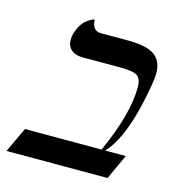

<svg xmlns="http://www.w3.org/2000/svg" viewBox="-138 -659 696 741"><g transform="rotate(15 210.5 -289.0)"><path d="M293.9 -533.2Q371.6 -533.2 402.8 -510Q434.1 -486.8 434.1 -438Q434.1 -403.8 411.1 -301.8Q377 -159.7 320.8 -100.1H402.8L356.9 0H-46.9L0 -100.1H306.2Q378.9 -262.2 378.9 -366.2Q378.9 -403.8 361.1 -414.3Q343.3 -424.8 297.9 -424.8H144Q113.8 -424.8 97.4 -439.5Q81.1 -454.1 81.1 -479Q81.1 -485.4 83 -497.1Q87.9 -517.1 96.7 -533Q105.5 -548.8 114.5 -556.9Q123.5 -564.9 131.8 -570.1Q140.1 -575.2 145.5 -576.7L150.9 -578.1Q150.9 -558.6 159.7 -545.9Q168.5 -533.2 188 -533.2Z"/></g></svg>

Font: Common Serif Medium
Style: Italic
Weight: 500
Italic angle: -12°
Designer: Philipp H. Poll, Khaled Hosny
Foundry: Stefan Peev, Context Ltd.
Version: Version 1.026